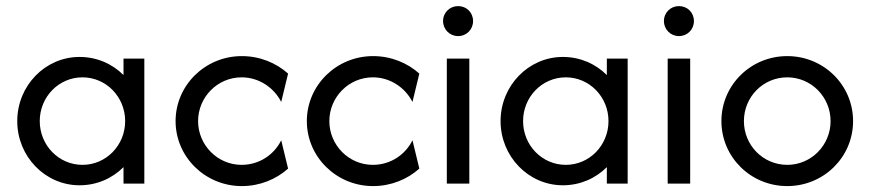

<svg xmlns="http://www.w3.org/2000/svg" viewBox="-20 -612 2901 640"><path d="M245.1 5.6C302.8 5.6 354.2 -17.4 391.7 -54.9V0H461.1V-416.7H391.7V-361.8C354.2 -399.3 302.8 -422.2 245.1 -422.2C130.6 -422.2 37.5 -326.4 37.5 -208.3C37.5 -90.3 130.6 5.6 245.1 5.6ZM254.9 -62.5C175.7 -62.5 112.5 -127.8 112.5 -208.3C112.5 -288.9 175.7 -354.2 254.9 -354.2C334 -354.2 397.2 -288.9 397.2 -208.3C397.2 -127.8 334 -62.5 254.9 -62.5Z M786.1 8.3C846.5 8.3 900.7 -14.6 940.3 -50L917.4 -144.4C893.8 -96.5 844.4 -62.5 785.4 -62.5C704.9 -62.5 640.3 -128.5 640.3 -208.3C640.3 -288.2 704.9 -354.2 785.4 -354.2C844.4 -354.2 893.8 -318.8 917.4 -272.2L940.3 -366.7C900.7 -402.1 846.5 -425 786.1 -425C663.9 -425 565.3 -327.8 565.3 -208.3C565.3 -88.9 663.9 8.3 786.1 8.3Z M1223.6 8.3C1284 8.3 1338.2 -14.6 1377.8 -50L1354.9 -144.4C1331.2 -96.5 1281.9 -62.5 1222.9 -62.5C1142.4 -62.5 1077.8 -128.5 1077.8 -208.3C1077.8 -288.2 1142.4 -354.2 1222.9 -354.2C1281.9 -354.2 1331.2 -318.8 1354.9 -272.2L1377.8 -366.7C1338.2 -402.1 1284 -425 1223.6 -425C1101.4 -425 1002.8 -327.8 1002.8 -208.3C1002.8 -88.9 1101.4 8.3 1223.6 8.3Z M1506.9 -491.7C1535.4 -491.7 1556.9 -513.9 1556.9 -541.7C1556.9 -570.1 1535.4 -591.7 1506.9 -591.7C1479.2 -591.7 1456.9 -570.1 1456.9 -541.7C1456.9 -513.9 1479.2 -491.7 1506.9 -491.7ZM1469.4 0H1544.4V-416.7H1469.4Z M1856.2 5.6C1913.9 5.6 1965.3 -17.4 2002.8 -54.9V0H2072.2V-416.7H2002.8V-361.8C1965.3 -399.3 1913.9 -422.2 1856.2 -422.2C1741.7 -422.2 1648.6 -326.4 1648.6 -208.3C1648.6 -90.3 1741.7 5.6 1856.2 5.6ZM1866 -62.5C1786.8 -62.5 1723.6 -127.8 1723.6 -208.3C1723.6 -288.9 1786.8 -354.2 1866 -354.2C1945.1 -354.2 2008.3 -288.9 2008.3 -208.3C2008.3 -127.8 1945.1 -62.5 1866 -62.5Z M2243.1 -491.7C2271.5 -491.7 2293.1 -513.9 2293.1 -541.7C2293.1 -570.1 2271.5 -591.7 2243.1 -591.7C2215.3 -591.7 2193.1 -570.1 2193.1 -541.7C2193.1 -513.9 2215.3 -491.7 2243.1 -491.7ZM2205.6 0H2280.6V-416.7H2205.6Z M2604.2 8.3C2725.7 8.3 2823.6 -88.2 2823.6 -208.3C2823.6 -328.5 2725.7 -425 2604.2 -425C2482.6 -425 2384.7 -328.5 2384.7 -208.3C2384.7 -88.2 2482.6 8.3 2604.2 8.3ZM2604.2 -62.5C2523.6 -62.5 2459.7 -127.8 2459.7 -208.3C2459.7 -288.9 2523.6 -354.2 2604.2 -354.2C2684 -354.2 2748.6 -288.9 2748.6 -208.3C2748.6 -127.8 2684 -62.5 2604.2 -62.5Z"/></svg>

Font: Afacad
Style: Regular
Weight: 400
Designer: Kristian Moeller
Foundry: Dicotype
Version: Version 1.000